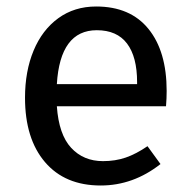

<svg xmlns="http://www.w3.org/2000/svg" viewBox="-20 -559 584 591"><path d="M491 -232H155Q161 -145 199 -104Q237 -63 297 -63Q335 -63 367 -74Q399 -85 434 -109L474 -54Q390 12 290 12Q180 12 118.5 -60Q57 -132 57 -258Q57 -340 83.5 -403.5Q110 -467 159.5 -503Q209 -539 276 -539Q381 -539 437 -470Q493 -401 493 -279Q493 -256 491 -232ZM402 -306Q402 -384 371 -425Q340 -466 278 -466Q165 -466 155 -300H402Z"/></svg>

Font: FiraGOUPP
Style: Medium
Weight: 400
Designer: bBox Type
Foundry: bBox Type GmbH
Version: Version 1.001